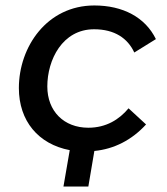

<svg xmlns="http://www.w3.org/2000/svg" viewBox="-20 -546 611 702"><path d="M212 136H303L325 6C397 -1 462 -34 514 -91L450 -150C416 -109 368 -79 303 -79C214 -79 153 -139 153 -230C153 -327 208 -439 324 -439C399 -439 447 -406 471 -354L550 -403C511 -483 429 -526 325 -526C152 -526 49 -375 49 -224C49 -104 120 -19 235 3Z"/></svg>

Font: Fixel Display 20240404 Medium
Style: Italic
Weight: 500
Italic angle: -10°
Designer: AlfaBravo + MacPaw
Foundry: Kyrylo Tkachov, Marchela Mozhyna, Serhii Makarenko, Maria Weinstein, Zakhar Kryvoshyya
Version: Version 1.211;Glyphs 3.2 (3225)